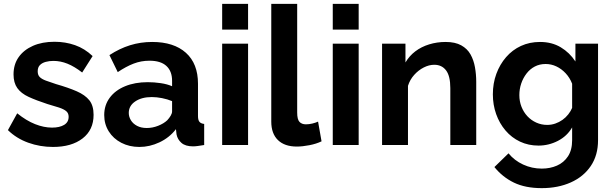

<svg xmlns="http://www.w3.org/2000/svg" viewBox="-20 -750 3173 993"><path d="M21 -77 69 -164Q116 -126 161.5 -108Q207 -90 249 -90Q288 -90 311.5 -104Q335 -118 335 -146Q335 -165 322 -175.5Q309 -186 284.5 -194Q260 -202 225 -212Q167 -231 128 -249Q89 -267 69.5 -294.5Q50 -322 50 -365Q50 -417 76.5 -454.5Q103 -492 150.5 -513Q198 -534 262 -534Q318 -534 368 -516.5Q418 -499 459 -460L405 -375Q365 -406 329 -420.5Q293 -435 256 -435Q235 -435 216.5 -430Q198 -425 186.5 -413.5Q175 -402 175 -381Q175 -362 185.5 -351.5Q196 -341 217.5 -333Q239 -325 270 -315Q333 -297 376.5 -278Q420 -259 442 -231.5Q464 -204 464 -156Q464 -78 407 -34Q350 10 254 10Q187 10 126 -12Q65 -34 21 -77Z M744 -325Q777 -325 811 -320Q845 -315 870 -304V-332Q870 -382 840.5 -409Q811 -436 753 -436Q710 -436 671 -421Q632 -406 589 -377L546 -465Q598 -499 652.5 -516Q707 -533 767 -533Q879 -533 941.5 -477Q1004 -421 1004 -317V-150Q1004 -129 1011.5 -120Q1019 -111 1036 -109V0Q1018 3 1003.5 5Q989 7 979 7Q939 7 918.5 -11Q898 -29 893 -55L890 -82Q856 -38 805 -14Q754 10 701 10Q649 10 607.5 -11.5Q566 -33 542.5 -70.5Q519 -108 519 -155Q519 -206 547.5 -244.5Q576 -283 627 -304Q678 -325 744 -325ZM870 -174V-227Q846 -237 818 -242.5Q790 -248 765 -248Q713 -248 679.5 -225.5Q646 -203 646 -166Q646 -146 657 -128Q668 -110 689 -99Q710 -88 739 -88Q769 -88 798 -99.5Q827 -111 845 -128Q856 -140 863 -152Q870 -164 870 -174Z M1129 0V-524H1263V0ZM1129 -730H1263V-597H1129Z M1383 -730H1517V-168Q1517 -132 1529 -119.5Q1541 -107 1562 -107Q1578 -107 1595 -111Q1612 -115 1625 -121L1643 -19Q1616 -6 1580 1Q1544 8 1515 8Q1452 8 1417.5 -25.5Q1383 -59 1383 -121Z M1701 0V-524H1835V0ZM1701 -730H1835V-597H1701Z M2443 0H2309V-294Q2309 -357 2287 -386Q2265 -415 2226 -415Q2199 -415 2171.5 -401Q2144 -387 2122 -362.5Q2100 -338 2090 -306V0H1956V-524H2077V-427Q2097 -461 2128 -484.5Q2159 -508 2199.5 -520.5Q2240 -533 2285 -533Q2334 -533 2365.5 -515.5Q2397 -498 2413.5 -468.5Q2430 -439 2436.5 -402Q2443 -365 2443 -327Z M2529 -262Q2529 -319 2547 -368Q2565 -417 2597.5 -454.5Q2630 -492 2674.5 -512.5Q2719 -533 2773 -533Q2834 -533 2880 -505.5Q2926 -478 2956 -432V-524H3073V-25Q3073 53 3035.5 108.5Q2998 164 2932 193.5Q2866 223 2782 223Q2697 223 2638 194.5Q2579 166 2537 114L2610 43Q2640 80 2685.5 101Q2731 122 2782 122Q2825 122 2860.5 106.5Q2896 91 2917.5 58.5Q2939 26 2939 -25V-91Q2913 -46 2865.5 -21.5Q2818 3 2765 3Q2713 3 2669.5 -17.5Q2626 -38 2594.5 -75Q2563 -112 2546 -160Q2529 -208 2529 -262ZM2939 -192V-317Q2927 -348 2905.5 -371Q2884 -394 2857.5 -406.5Q2831 -419 2802 -419Q2771 -419 2746 -406Q2721 -393 2703 -369.5Q2685 -346 2675.5 -317.5Q2666 -289 2666 -258Q2666 -226 2677 -198Q2688 -170 2707.5 -149Q2727 -128 2753.5 -116Q2780 -104 2810 -104Q2832 -104 2852 -111Q2872 -118 2889 -130Q2906 -142 2919 -158.5Q2932 -175 2939 -192Z"/></svg>

Font: YasnoRaleway
Style: Bold
Weight: 700
Designer: Matt McInerney, Pablo Impallari, Rodrigo Fuenzalida
Foundry: Matt McInerney, Pablo Impallari, Rodrigo Fuenzalida
Version: Version 4.026